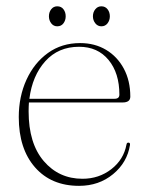

<svg xmlns="http://www.w3.org/2000/svg" viewBox="-20 -594 482 624"><path d="M403.5 -280Q403.5 -261 378.5 -261H74Q73 -247 73 -232Q73 -128 122.2 -70.5Q171.5 -13 248 -13Q301.5 -13 341.8 -44.2Q382 -75.5 391 -124Q392 -130.5 397 -130.5Q403.5 -130.5 402.5 -123Q393.5 -66 347.5 -28Q301.5 10 237 10Q146.5 10 93.8 -50.2Q41 -110.5 41 -213.5Q41 -280 66 -334.8Q91 -389.5 135.8 -421.8Q180.5 -454 240.5 -454Q288 -454 324.8 -432Q361.5 -410 382.5 -370.8Q403.5 -331.5 403.5 -280ZM237 -442Q169.5 -442 127.2 -395Q85 -348 75.5 -273H352.5Q368 -273 368 -286.5Q368 -356.5 332.8 -399.2Q297.5 -442 237 -442ZM166 -508.5Q154 -508.5 146.5 -518.2Q139 -528 139 -541Q139 -554.5 146.5 -564Q154 -573.5 166 -573.5Q179 -573.5 186.2 -564Q193.5 -554.5 193.5 -541Q193.5 -528 186.2 -518.2Q179 -508.5 166 -508.5ZM309.5 -508.5Q297.5 -508.5 289.8 -518.2Q282 -528 282 -541Q282 -554.5 289.8 -564Q297.5 -573.5 309.5 -573.5Q322 -573.5 329.5 -564Q337 -554.5 337 -541Q337 -528 329.5 -518.2Q322 -508.5 309.5 -508.5Z"/></svg>

Font: Fraunces 72pt S000 Thin
Style: Regular
Weight: 100
Version: Version 1.000; ttfautohint (v1.8.3)